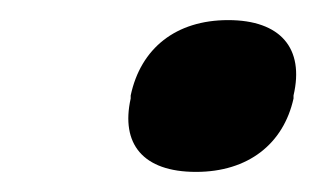

<svg xmlns="http://www.w3.org/2000/svg" viewBox="-20 -346 315 191"><path d="M110 -251V-248C100 -203 122 -175 175 -175C227 -175 262 -203 272 -248V-251C283 -298 259 -326 207 -326C155 -326 120 -298 110 -251Z"/></svg>

Font: LT Wave Text Bold Italic
Style: Regular
Weight: 700
Designer: Daniel Lyons
Version: Version 2.5 (Glyphs App)